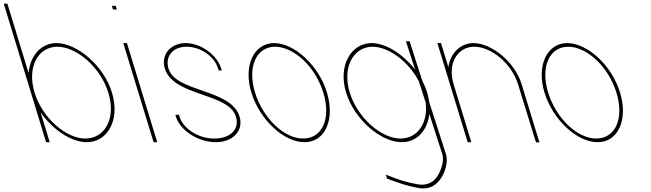

<svg xmlns="http://www.w3.org/2000/svg" viewBox="-179 -789 3566 1052"><path d="M-9.4 -281 -155.5 -759 -158.6 -769H-138.6L-135.5 -759L-22.3 -388.7C-14.3 -484.9 47.4 -552.3 129.4 -553C243.4 -553 390.3 -429 434.6 -281C480.1 -132 410.7 -9 295.4 -10C212.6 -10 110.1 -77.5 43.5 -173.4L90.4 -20L93.4 -10H73.4L70.4 -20ZM10.6 -281C53.7 -140 185.6 -29 289.3 -30C394.3 -30 459 -139 414.6 -281C371.5 -422 240.8 -532 135.5 -533C30.5 -533 -32.8 -423 10.6 -281Z M450.2 -737H440.2L434.1 -757H444.1H445.1H455.1L461.2 -737H451.2ZM499.5 -543 496.4 -553H516.4L519.5 -543L679.4 -20L682.4 -10H662.4L659.4 -20Z M1033.2 -413 1036.3 -403H1019.3L1016.2 -413C995.7 -480 922.1 -532 843.5 -533C766.2 -533 724.9 -479 744.2 -413C784.3 -282 1087.9 -303 1133.6 -150C1157.2 -73 1095.8 -9 1001.9 -10C909.2 -10 808.2 -73 784.6 -150L781.6 -160H801.6L804.6 -150C825.1 -83 909.4 -29 995.8 -30C1083.4 -30 1135.4 -82 1113.6 -150C1073.3 -282 772.3 -259 724.2 -413C700.7 -490 756.1 -552 837.4 -553C919.9 -553 1009.7 -490 1033.2 -413Z M1198.3 -282C1153 -430 1212.2 -552 1322.4 -553C1434.6 -553 1568.3 -429 1612.3 -282C1657.8 -133 1601.8 -9 1488.4 -10C1376.2 -10 1243.8 -133 1198.3 -282ZM1218.3 -282C1261.4 -141 1378.9 -29 1482.3 -30C1586.9 -30 1636.7 -140 1592.3 -282C1549.5 -422 1433.4 -532 1328.5 -533C1224.8 -533 1175.5 -422 1218.3 -282Z M1717.3 -282C1672 -430 1744.7 -552 1856.4 -553C1934.2 -553 2028.6 -493.4 2095.2 -407.9L2048.4 -553L2045.4 -563H2065.4L2068.4 -553L2135.1 -345.9C2145.9 -325.3 2154.7 -303.9 2161.3 -282C2166.9 -263.7 2170.7 -245.8 2173 -228.5C2203.6 -133.3 2234.3 -38.2 2264.9 57C2277.8 99 2258.1 159 2237 188C2217.1 218 2179.1 255 2108.2 240C2042.2 227 2012.5 216 1948.2 192L1941.6 190L1934.9 168L1950.7 174C2012.9 198 2041.5 208 2105.5 220C2167.8 232 2201.6 203 2218.7 174C2237.1 146 2255.9 93 2244.9 57L2173.6 -164.3C2162.9 -73.1 2103.9 -9.3 2022.4 -10C1908.4 -10 1762.8 -133 1717.3 -282ZM1737.3 -282C1780.4 -141 1912.6 -29 2016.3 -30C2107 -30 2167.6 -112.7 2153.3 -227.3L2115.8 -343.9C2058.6 -453.1 1951.3 -532.2 1862.5 -533C1758.5 -533 1694.5 -422 1737.3 -282Z M2277.8 -420.9C2288.3 -498.1 2344.3 -552.3 2413.9 -553C2514.3 -553 2643.1 -449 2679.7 -326L2773.2 -20L2777.6 -9H2758.6L2754.5 -19L2659.7 -326C2624.2 -442 2513.7 -532 2420 -533C2327.5 -533 2271.4 -442 2306.8 -326L2309.9 -316L2400.4 -20L2403.4 -10H2383.4L2380.4 -20L2289.9 -316L2286.8 -326L2220.5 -543L2217.4 -553H2237.4L2240.5 -543Z M2804.3 -282C2759 -430 2818.2 -552 2928.4 -553C3040.6 -553 3174.3 -429 3218.3 -282C3263.8 -133 3207.8 -9 3094.4 -10C2982.2 -10 2849.8 -133 2804.3 -282ZM2824.3 -282C2867.4 -141 2984.9 -29 3088.3 -30C3192.9 -30 3242.7 -140 3198.3 -282C3155.5 -422 3039.4 -532 2934.5 -533C2830.8 -533 2781.5 -422 2824.3 -282Z"/></svg>

Font: Nordica Plus
Style: NordicaClassicUltLtCondOpObl
Weight: 300
Version: Version 1.01